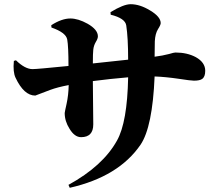

<svg xmlns="http://www.w3.org/2000/svg" viewBox="-20 -827 1040 914"><path d="M506 -769Q568 -807 602 -807Q646 -807 695 -777Q745 -747 745 -717Q745 -708 732 -688Q719 -667 717 -631Q716 -603 716 -557Q755 -562 785 -570Q808 -577 815 -577Q871 -577 912 -555Q957 -530 957 -490Q957 -461 942 -451Q931 -443 903 -443Q888 -443 830 -452Q769 -461 716 -463Q706 -222 649 -138Q545 14 312 67L306 53Q470 -37 537 -158Q586 -245 590 -459Q507 -452 422 -441L424 -235Q424 -174 366 -174Q335 -174 311 -214Q288 -250 288 -289Q288 -293 297 -333Q306 -374 307 -422Q254 -412 219 -399L148 -372Q94 -372 54 -457Q41 -484 46 -537L56 -540Q99 -498 135 -498Q156 -498 306 -513Q306 -606 300 -639Q294 -672 225 -696L224 -707Q274 -739 315 -739Q352 -739 397 -714Q446 -686 446 -654Q446 -643 436 -627Q426 -610 424 -590Q422 -574 422 -525L590 -543Q590 -647 581 -706Q576 -740 507 -757Z"/></svg>

Font: Source Han Serif CN Heavy
Style: Regular
Weight: 900
Designer: Ryoko NISHIZUKA  (kana & ideographs); Frank Grießhammer (Latin, Greek & Cyrillic); Wenlong ZHANG  (bopomofo); Sandoll Co
Foundry: Adobe Systems Incorporated
Version: Version 1.000;PS 1;hotconv 16.6.53;makeotf.lib2.5.65590